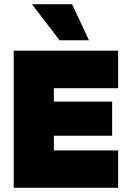

<svg xmlns="http://www.w3.org/2000/svg" viewBox="-20 -891 614 911"><path d="M131.5 -871H322L402 -700H262.5ZM540.5 -650.5V-472.5H235.5V-409H512V-247H235.5V-177.5H540.5V0H45V-650.5Z"/></svg>

Font: Overused Grotesk Black
Style: Regular
Weight: 900
Version: Version 0.004